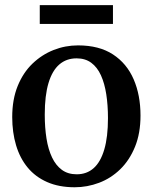

<svg xmlns="http://www.w3.org/2000/svg" viewBox="-20 -740 612 770"><path d="M29 -270.5Q29 -341 50.8 -394.8Q72.5 -448.5 110.2 -484.8Q148 -521 195 -539.5Q242 -558 293 -558Q377.5 -558 433 -521.8Q488.5 -485.5 516 -422Q543.5 -358.5 543.5 -276.5Q543.5 -205.5 521.5 -151.5Q499.5 -97.5 462.2 -61.2Q425 -25 377.5 -7Q330 11 279.5 11Q216.5 11 169.2 -9.8Q122 -30.5 91 -68Q60 -105.5 44.5 -157.2Q29 -209 29 -270.5ZM287.5 -41Q328 -41 355.8 -65.8Q383.5 -90.5 398.2 -140.5Q413 -190.5 413 -266.5Q413 -318 406.2 -361.8Q399.5 -405.5 384.8 -438Q370 -470.5 346 -488.2Q322 -506 287 -506Q246.5 -506 218 -481.5Q189.5 -457 174.5 -407Q159.5 -357 159.5 -280.5Q159.5 -228 166.5 -184.2Q173.5 -140.5 188.8 -108.5Q204 -76.5 228.2 -58.8Q252.5 -41 287.5 -41ZM433 -719.5V-644H139.5V-719.5Z"/></svg>

Font: Merriweather 48pt SemiBold
Style: Regular
Weight: 600
Version: Version 2.100